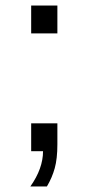

<svg xmlns="http://www.w3.org/2000/svg" viewBox="-20 -548 318 696"><path d="M188 -101V-25Q188 27 178.5 61.5Q169 96 150 128H90Q136 63 136 0H93V-101ZM93 -427V-528H188V-427Z"/></svg>

Font: Libra Sans
Style: Regular
Weight: 400
Foundry: Context Ltd
Version: Version 1.000; ttfautohint (v1.3)